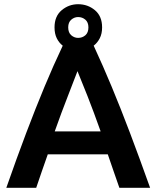

<svg xmlns="http://www.w3.org/2000/svg" viewBox="-20 -892 743 912"><path d="M10 0Q60 -143 104.5 -260.5Q149 -378 191 -479Q233 -580 278 -675Q260 -689 249.5 -710.5Q239 -732 239 -762Q239 -815 273 -843.5Q307 -872 351 -872Q397 -872 431 -843.5Q465 -815 465 -762Q465 -732 454 -710.5Q443 -689 425 -675Q469 -580 511 -479Q553 -378 597.5 -260.5Q642 -143 693 0H547Q534 -39 519.5 -79Q505 -119 492 -159H207Q193 -119 179 -79Q165 -39 152 0ZM351 -712Q371 -712 385.5 -724.5Q400 -737 400 -762Q400 -786 385.5 -798.5Q371 -811 351 -811Q333 -811 318.5 -798.5Q304 -786 304 -762Q304 -737 318.5 -724.5Q333 -712 351 -712ZM240 -268H458Q425 -361 395.5 -436Q366 -511 348 -554Q332 -511 302.5 -436Q273 -361 240 -268Z"/></svg>

Font: Ubuntu Sans
Style: Bold
Weight: 700
Designer: Dalton Maag Ltd
Foundry: Dalton Maag Ltd
Version: Version 1.006; ttfautohint (v1.8.4.7-5d5b)